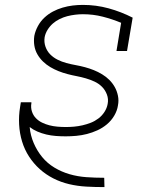

<svg xmlns="http://www.w3.org/2000/svg" viewBox="-20 -548 640 783"><path d="M405 215Q368 215 332 213Q296 211 262 203Q228 195 197.5 179.5Q167 164 142 141.5Q117 119 98.5 90.5Q80 62 70 29Q60 -4 58 -40Q56 -76 62 -112L65 -131H108V-127Q105 -110 110 -94Q115 -78 126 -66.5Q137 -55 151.5 -48Q166 -41 181.5 -37Q197 -33 214 -31.5Q231 -30 249 -30Q265 -30 282 -31.5Q299 -33 316.5 -37Q334 -41 350.5 -47.5Q367 -54 381.5 -65Q396 -76 406 -91.5Q416 -107 419 -124Q423 -144 416 -162.5Q409 -181 396 -194Q383 -207 366 -215Q349 -223 330 -228.5Q311 -234 292.5 -237.5Q274 -241 255 -246Q236 -251 218.5 -258Q201 -265 185 -274.5Q169 -284 155.5 -297Q142 -310 132.5 -326.5Q123 -343 120 -362.5Q117 -382 120 -402Q124 -422 134.5 -441.5Q145 -461 161 -476Q177 -491 196 -501Q215 -511 235.5 -517Q256 -523 276.5 -525.5Q297 -528 318 -528Q372 -528 423 -514Q474 -500 521 -476L498 -340H455L474 -455Q438 -470 399 -480Q360 -490 318 -490Q303 -490 286.5 -488Q270 -486 254.5 -482Q239 -478 223.5 -470.5Q208 -463 195.5 -452Q183 -441 174 -426.5Q165 -412 162 -396Q159 -376 165.5 -357.5Q172 -339 185 -326Q198 -313 215 -304.5Q232 -296 250.5 -291Q269 -286 288.5 -282.5Q308 -279 326.5 -274Q345 -269 362.5 -262Q380 -255 396.5 -245Q413 -235 426 -222Q439 -209 448 -193Q457 -177 461 -157.5Q465 -138 461 -118Q458 -97 446 -76.5Q434 -56 416 -41Q398 -26 377 -16.5Q356 -7 334.5 -1.5Q313 4 291 6Q269 8 248 8Q228 8 208 6.5Q188 5 169 0.5Q150 -4 132.5 -11.5Q115 -19 101 -30Q104 4 117.5 35.5Q131 67 152 92.5Q173 118 202 135.5Q231 153 264 162.5Q297 172 332.5 174.5Q368 177 404 177H405L406 215Z"/></svg>

Font: Iosevka Etoile Extralight
Style: Italic
Weight: 200
Italic angle: -9°
Designer: Belleve Invis
Foundry: Belleve Invis
Version: Version 22.1.2; ttfautohint (v1.8.4)